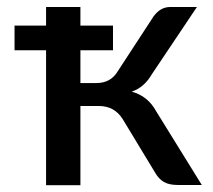

<svg xmlns="http://www.w3.org/2000/svg" viewBox="-20 -528 608 548"><path d="M209.5 0.5H111.5V-384.5H21.5V-455H111.5V-508H209.5V-455H302.5V-384.5H209.5V-291H255.5Q296 -291 316 -324.5L418.5 -481.5Q438 -508 465.5 -508H542L413 -315.5Q391.5 -278.5 356 -266.5Q402.5 -253.5 426 -210L556 0H488.5Q462 0 447.5 -8.8Q433 -17.5 423.5 -34L330.5 -187.5Q307 -225.5 262 -225.5H209.5Z"/></svg>

Font: Verano Sans Medium
Style: Regular
Weight: 500
Designer: Lukasz Dziedzic with Adam Twardoch and Botio Nikoltchev
Foundry: tyPoland Lukasz Dziedzic
Version: Version 3.001;December 28, 2019;FontCreator 12.0.0.2547 64-b